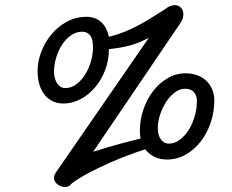

<svg xmlns="http://www.w3.org/2000/svg" viewBox="-20 -602 904 748"><path d="M747.1 -208.5Q747.1 -230.5 735.1 -243.4Q723.1 -256.3 700.7 -256.3Q680.2 -256.3 661.1 -241.9Q642.1 -227.5 627.4 -205.3Q612.8 -183.1 603.8 -155.8Q594.7 -128.4 594.7 -102.5Q594.7 -91.3 597.2 -80.6Q599.6 -69.8 605 -61.3Q610.4 -52.7 618.7 -47.6Q627 -42.5 638.7 -42.5Q660.6 -42.5 680.4 -57.4Q700.2 -72.3 715.1 -95.9Q730 -119.6 738.5 -149.2Q747.1 -178.7 747.1 -208.5ZM342.3 -418.5Q342.3 -449.2 331.3 -463.9Q320.3 -478.5 300.3 -478.5Q276.9 -478.5 256.8 -464.6Q236.8 -450.7 222.2 -428.5Q207.5 -406.2 199 -377.9Q190.4 -349.6 190.4 -320.8Q190.4 -309.6 193.4 -298.6Q196.3 -287.6 201.7 -278.8Q207 -270 215.3 -264.4Q223.6 -258.8 234.4 -258.8Q256.8 -258.8 276.6 -273.2Q296.4 -287.6 311 -310.5Q325.7 -333.5 334 -362.1Q342.3 -390.6 342.3 -418.5ZM258.3 113.8Q253.9 120.6 247.3 123.5Q240.7 126.5 232.9 126.5Q225.6 126.5 218 123.8Q210.4 121.1 204.3 116.5Q198.2 111.8 194.3 105.5Q190.4 99.1 190.4 91.3Q190.4 80.6 197.8 69.8L560.1 -455.1Q541 -444.8 523.2 -437.5Q505.4 -430.2 486.6 -425Q467.8 -419.9 447.8 -416.5Q427.7 -413.1 404.3 -410.6Q404.3 -366.2 389.2 -327.6Q374 -289.1 349.4 -260.5Q324.7 -231.9 293 -215.3Q261.2 -198.7 228.5 -198.7Q202.1 -198.7 183.1 -208.7Q164.1 -218.8 151.4 -235.8Q138.7 -252.9 132.6 -275.9Q126.5 -298.8 126.5 -324.7Q126.5 -363.8 141.4 -401.9Q156.2 -439.9 181.9 -470Q207.5 -500 242.2 -518.3Q276.9 -536.6 316.4 -536.6Q351.6 -536.6 374 -516.1Q396.5 -495.6 404.3 -458.5Q437 -466.8 464.4 -477.8Q491.7 -488.8 517.1 -502.2Q542.5 -515.6 567.9 -531.5Q593.3 -547.4 622.6 -565.9Q632.8 -574.2 642.6 -578.1Q652.3 -582 660.6 -582Q675.3 -582 684.8 -572Q694.3 -562 694.3 -546.4Q694.3 -532.7 686.5 -517.6L342.8 -10.7Q371.6 -20 399.2 -28.1Q426.8 -36.1 450.9 -42.7Q475.1 -49.3 494.9 -54.2Q514.6 -59.1 527.8 -62Q524.9 -76.7 524.9 -92.3Q524.9 -135.3 538.8 -175.8Q552.7 -216.3 576.9 -247.6Q601.1 -278.8 633.5 -297.6Q666 -316.4 703.1 -316.4Q727.1 -316.4 747.6 -309.1Q768.1 -301.8 783 -287.8Q797.9 -273.9 806.4 -254.4Q814.9 -234.9 814.9 -210.4Q814.9 -165 800.5 -123.3Q786.1 -81.5 761.2 -49.8Q736.3 -18.1 702.9 0.7Q669.4 19.5 630.9 19.5Q602.5 19.5 581.1 8.8Q559.6 -2 545.9 -20.5Q467.8 5.4 413.3 29.5Q358.9 53.7 324.2 72.3Q283.7 94.2 258.3 113.8Z"/></svg>

Font: Damion
Style: Regular
Weight: 400
Foundry: vernon adams
Version: Version 1.000